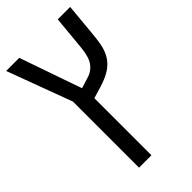

<svg xmlns="http://www.w3.org/2000/svg" viewBox="-252 -668 984 984"><g transform="rotate(-45 239.5 -176.0)"><path d="M136 240V-239L5 -592H100L226 -230V240ZM197 -165 190 -246 274 -272Q295 -278 310 -289Q325 -300 335.5 -315.5Q346 -331 352 -352.5Q358 -374 361 -402L379 -592H469L453 -420Q450 -386 445.5 -357Q441 -328 431 -303Q421 -278 403.5 -257.5Q386 -237 358 -221Q330 -205 287 -192Z"/></g></svg>

Font: Noto Sans Hebrew
Style: Regular
Weight: 400
Designer: Monotype Design Team
Foundry: Monotype Imaging Inc.
Version: Version 2.003;January 10, 2023;FontCreator 14.0.0.2877 64-bi